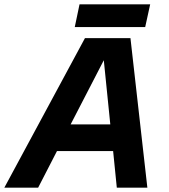

<svg xmlns="http://www.w3.org/2000/svg" viewBox="-88 -866 778 886"><path d="M-68 0 304 -690H514L592 0H451L434 -169H175L88 0ZM238 -292H421L391 -588ZM257 -741 279 -846H605L582 -741Z"/></svg>

Font: Radio Canada Big SemiBold
Style: Italic
Weight: 600
Italic angle: -12°
Designer: Étienne Aubert Bonn
Foundry: Coppers and Brasses
Version: Version 1.001